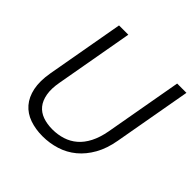

<svg xmlns="http://www.w3.org/2000/svg" viewBox="-181 -858 1023 1023"><g transform="rotate(45 330.5 -346.0)"><path d="M151 -699H221L143 -260Q133 -206 140 -167Q147 -128 167 -103.5Q187 -79 219 -67.5Q251 -56 292 -56Q332 -56 368 -67.5Q404 -79 432.5 -103.5Q461 -128 481 -167Q501 -206 511 -260L589 -699H659L581 -260Q569 -191 540.5 -140.5Q512 -90 472 -57Q432 -24 382.5 -8.5Q333 7 280 7Q227 7 183 -8.5Q139 -24 110.5 -57Q82 -90 71.5 -140.5Q61 -191 73 -260Z"/></g></svg>

Font: SVN-Poppins Light
Style: Italic
Weight: 300
Italic angle: -10°
Designer: Ninad Kale (Devanagari), Jonny Pinhorn (Latin)
Foundry: Indian Type Foundry
Version: Version 3.002 2017; ttfautohint (v1.8.3)